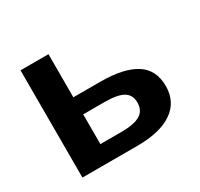

<svg xmlns="http://www.w3.org/2000/svg" viewBox="-118 -674 851 819"><g transform="rotate(-30 307.5 -264.0)"><path d="M340.3 -315.9Q455.1 -315.9 514.2 -278.3Q573.2 -240.7 573.2 -160.6Q573.2 -83 512.9 -41.5Q452.6 0 340.8 0H69.8V-528.3H207.5V-315.9ZM207.5 -85.4H311Q374.5 -85.4 403.8 -103.3Q433.1 -121.1 433.1 -160.6Q433.1 -197.8 404.8 -214.8Q376.5 -231.9 311.5 -231.9H207.5Z"/></g></svg>

Font: Arial
Style: Bold
Weight: 700
Designer: Steve Matteson
Foundry: Ascender Corporation
Version: Version 2.00.3